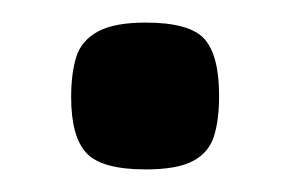

<svg xmlns="http://www.w3.org/2000/svg" viewBox="-20 -142 261 170"><path d="M109 8Q70 8 56.5 -6.5Q43 -21 43 -56Q43 -77 47.5 -91.5Q52 -106 66.5 -114Q81 -122 109 -122Q148 -122 161 -107.5Q174 -93 174 -57Q174 -36 169.5 -21.5Q165 -7 151 0.5Q137 8 109 8Z"/></svg>

Font: Fredoka SemiExpanded Medium
Style: Regular
Weight: 500
Width: 6
Designer: Ben Nathan
Foundry: Milena B. Brandão, Ben Nathan
Version: Version 2.001